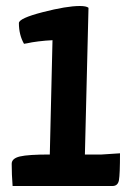

<svg xmlns="http://www.w3.org/2000/svg" viewBox="-20 -620 440 640"><path d="M60 -474Q43 -504 43 -543Q43 -559 122.5 -579.5Q202 -600 246 -600Q268 -600 275 -594L263 -105H319L380 -109Q380 -39 376.5 -19.5Q373 0 355 0H22Q19 -38 19 -74Q19 -92 46.5 -98.5Q74 -105 146 -105L155 -486Q132 -485 108 -482Q84 -479 72 -476Z"/></svg>

Font: Yanone Kaffeesatz Bold
Style: Regular
Weight: 700
Designer: Yanone (Cyrillic: Daniel Pouzeot)
Foundry: Yanone
Version: Version 1.003;PS 001.003;hotconv 1.0.88;makeotf.lib2.5.64775